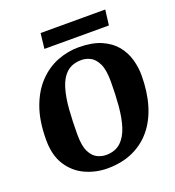

<svg xmlns="http://www.w3.org/2000/svg" viewBox="-145 -916 947 1041"><g transform="rotate(-20 328.5 -396.0)"><path d="M298 11Q232 11 172 -16Q112 -43 74.5 -100.5Q37 -158 37 -247Q37 -357 65.5 -435Q94 -513 142 -563Q190 -613 250 -636.5Q310 -660 372 -660Q451 -660 503.5 -637Q556 -614 586.5 -576.5Q617 -539 630 -493Q643 -447 643 -402Q643 -306 620 -229.5Q597 -153 552.5 -99.5Q508 -46 444 -17.5Q380 11 298 11ZM315 -60Q368 -60 400 -89.5Q432 -119 448 -170Q464 -221 469.5 -287.5Q475 -354 475 -427Q475 -495 457.5 -530Q440 -565 415 -577.5Q390 -590 365 -590Q311 -590 279 -561Q247 -532 231.5 -480.5Q216 -429 211 -361.5Q206 -294 206 -218Q206 -152 223 -118Q240 -84 265.5 -72Q291 -60 315 -60ZM197 -715 207 -803H580L569 -715Z"/></g></svg>

Font: Faustina Light ExtraBold
Style: Italic
Weight: 800
Italic angle: -8°
Version: Version 1.200